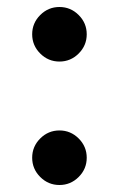

<svg xmlns="http://www.w3.org/2000/svg" viewBox="-20 -594 340 549"><path d="M150 -65Q118 -65 95 -88Q72 -111 72 -143Q72 -175 95 -198Q118 -221 150 -221Q182 -221 205 -198Q228 -175 228 -143Q228 -111 205 -88Q182 -65 150 -65ZM150 -418Q118 -418 95 -441Q72 -464 72 -496Q72 -528 95 -551Q118 -574 150 -574Q182 -574 205 -551Q228 -528 228 -496Q228 -464 205 -441Q182 -418 150 -418Z"/></svg>

Font: Song Myung
Style: Regular
Weight: 400
Designer: JIKJI
Foundry: JIKJI
Version: Version 1.00